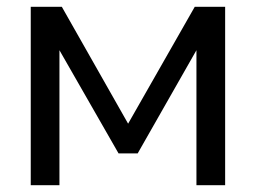

<svg xmlns="http://www.w3.org/2000/svg" viewBox="-20 -542 750 562"><path d="M70 0H154V-395L327 -93H383L555 -395V0H639V-522H550L355 -180L161 -522H70Z"/></svg>

Font: FIGSv2-sans-serif Medium
Style: Regular
Weight: 500
Designer: Matt McInerney, Pablo Impallari, Rodrigo Fuenzalida,Mirko Velimirovic
Foundry: Matt McInerney, Pablo Impallari, Rodrigo Fuenzalida
Version: Version 4.021;hotconv 1.0.109;makeotfexe 2.5.65596